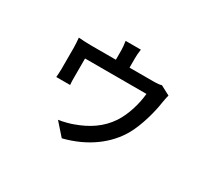

<svg xmlns="http://www.w3.org/2000/svg" viewBox="-137 -857 1274 1167"><g transform="rotate(30 500.0 -273.5)"><path d="M742 -161C784 -236 813 -347 822 -412C825 -428 829 -454 834 -469L768 -504C757 -500 740 -498 708 -498H544V-564C544 -582 545 -599 549 -627H442C446 -599 448 -582 448 -564V-498H273C244 -498 211 -500 186 -502C188 -483 190 -449 190 -431V-282C190 -264 188 -242 187 -226H284C282 -240 282 -261 282 -277V-411H713C706 -337 680 -250 640 -189C587 -108 510 -62 430 -33C406 -23 360 -11 326 -6L402 80C565 39 680 -51 742 -161Z"/></g></svg>

Font: Glow Sans SC Normal Medium
Style: Regular
Weight: 600
Designer: Ryoko NISHIZUKA (kana, bopomofo & ideographs); Paul D. Hunt (Latin, Greek & Cyrillic); Sandoll Communications, Soo-young
Version: Version 0.93